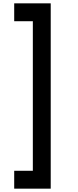

<svg xmlns="http://www.w3.org/2000/svg" viewBox="-20 -917 464 1149"><path d="M283.5 212V-897H65V-790H176.5V105H65V212Z"/></svg>

Font: Manrope
Style: Bold
Weight: 700
Designer: Mikhail Sharanda
Foundry: Mikhail Sharanda
Version: Version 4.505;FEAKit 1.0